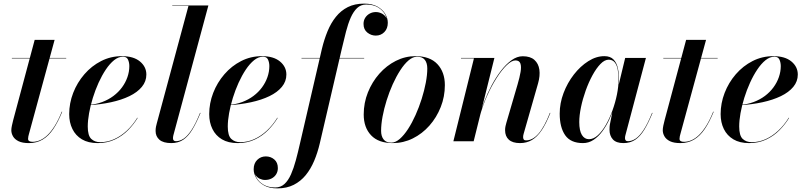

<svg xmlns="http://www.w3.org/2000/svg" viewBox="-20 -780 4452 1060"><path d="M139.5 10Q104 10 82.8 -0.2Q61.5 -10.5 52 -27Q42.5 -43.5 42.5 -61Q42.5 -71.5 45.8 -87Q49 -102.5 53 -117.5L171.5 -560H281.5L139.5 -39Q138 -33.5 136.5 -27Q135 -20.5 135 -13.5Q135 3 160 3Q180 3 200.8 -5.8Q221.5 -14.5 242 -34Q262.5 -53.5 282.5 -85.5Q302.5 -117.5 321 -163.5L323.5 -163Q300.5 -106.5 274.2 -67.8Q248 -29 215.2 -9.5Q182.5 10 139.5 10ZM45.5 -457.5V-460H345.5V-457.5Z M519 10Q467 10 432.2 -10.8Q397.5 -31.5 379.8 -67.8Q362 -104 362 -150Q362 -210 384 -267Q406 -324 445.8 -370Q485.5 -416 538.5 -443Q591.5 -470 653 -470Q717 -470 752.5 -440.8Q788 -411.5 788 -368.5Q788 -330.5 763.2 -300.5Q738.5 -270.5 694.5 -249.2Q650.5 -228 592.8 -215.5Q535 -203 469 -199V-201Q509 -203.5 543.8 -216.5Q578.5 -229.5 606.2 -250.2Q634 -271 653.5 -297.5Q673 -324 683.5 -354.2Q694 -384.5 694 -415Q694 -434.5 686.8 -450.8Q679.5 -467 659 -467Q634 -467 610 -447.8Q586 -428.5 564.2 -396Q542.5 -363.5 524.2 -323.2Q506 -283 492.5 -239.5Q479 -196 471.8 -155.2Q464.5 -114.5 464.5 -81.5Q464.5 -31.5 483.8 -13.2Q503 5 533.5 5Q574 5 611.2 -12Q648.5 -29 680.8 -59.2Q713 -89.5 738 -130L740 -129Q718 -93 686.8 -61.2Q655.5 -29.5 613.8 -9.8Q572 10 519 10Z M926 10Q881.5 10 860.2 -8.5Q839 -27 839 -57Q839 -70 841.2 -80.8Q843.5 -91.5 845.5 -98.5L1020.5 -747.5H931V-750H1130.5L937 -32.5Q936 -28.5 935.5 -24.2Q935 -20 935 -17Q935 -0.5 951.5 -0.5Q972.5 -0.5 993.8 -14.5Q1015 -28.5 1037.5 -62.5Q1060 -96.5 1084.5 -157L1087 -156.5Q1064 -100.5 1041.2 -63.5Q1018.5 -26.5 991 -8.2Q963.5 10 926 10Z M1292 10Q1240 10 1205.2 -10.8Q1170.5 -31.5 1152.8 -67.8Q1135 -104 1135 -150Q1135 -210 1157 -267Q1179 -324 1218.8 -370Q1258.5 -416 1311.5 -443Q1364.5 -470 1426 -470Q1490 -470 1525.5 -440.8Q1561 -411.5 1561 -368.5Q1561 -330.5 1536.2 -300.5Q1511.5 -270.5 1467.5 -249.2Q1423.5 -228 1365.8 -215.5Q1308 -203 1242 -199V-201Q1282 -203.5 1316.8 -216.5Q1351.5 -229.5 1379.2 -250.2Q1407 -271 1426.5 -297.5Q1446 -324 1456.5 -354.2Q1467 -384.5 1467 -415Q1467 -434.5 1459.8 -450.8Q1452.5 -467 1432 -467Q1407 -467 1383 -447.8Q1359 -428.5 1337.2 -396Q1315.5 -363.5 1297.2 -323.2Q1279 -283 1265.5 -239.5Q1252 -196 1244.8 -155.2Q1237.5 -114.5 1237.5 -81.5Q1237.5 -31.5 1256.8 -13.2Q1276 5 1306.5 5Q1347 5 1384.2 -12Q1421.5 -29 1453.8 -59.2Q1486 -89.5 1511 -130L1513 -129Q1491 -93 1459.8 -61.2Q1428.5 -29.5 1386.8 -9.8Q1345 10 1292 10Z M1511.5 260Q1467 260 1438 243.8Q1409 227.5 1394.8 203.2Q1380.5 179 1380.5 154.5Q1380.5 122 1400 102.8Q1419.5 83.5 1447.5 83.5Q1474.5 83.5 1494.2 100.2Q1514 117 1514 148Q1514 167.5 1504.5 182.5Q1495 197.5 1479 205.5Q1463 213.5 1443.5 213.5Q1428.5 213.5 1414.2 206.8Q1400 200 1390.8 187Q1381.5 174 1381.5 154.5H1383Q1383 177.5 1396 200.8Q1409 224 1435 239.5Q1461 255 1499.5 255Q1529.5 255 1550.5 235.8Q1571.5 216.5 1586.5 182.5Q1601.5 148.5 1613.2 105Q1625 61.5 1636 12.5L1757.5 -511.5Q1770 -563 1788.5 -608Q1807 -653 1834.5 -687.2Q1862 -721.5 1900.2 -740.8Q1938.5 -760 1990 -760Q2034.5 -760 2063.5 -743.8Q2092.5 -727.5 2106.8 -703.2Q2121 -679 2121 -654.5Q2121 -622.5 2102 -603Q2083 -583.5 2054.5 -583.5Q2029 -583.5 2008 -600.2Q1987 -617 1987 -648Q1987 -667 1996.2 -681.8Q2005.5 -696.5 2021 -705Q2036.5 -713.5 2055.5 -713.5Q2067 -713.5 2078.5 -709.5Q2090 -705.5 2099.2 -698Q2108.5 -690.5 2114.2 -679.5Q2120 -668.5 2120 -654.5H2118.5Q2118.5 -677 2105.8 -700.2Q2093 -723.5 2067 -739.2Q2041 -755 2001.5 -755Q1972 -755 1951.5 -735.5Q1931 -716 1916.2 -682.5Q1901.5 -649 1890.2 -605.2Q1879 -561.5 1867.5 -512.5L1745.5 11.5Q1733.5 63 1714.5 108Q1695.5 153 1667.8 187Q1640 221 1601.5 240.5Q1563 260 1511.5 260ZM1644.5 -457.5V-460H1990.5V-457.5Z M2148.5 10Q2069.5 10 2028.8 -33Q1988 -76 1988 -148Q1988 -212 2011.2 -270Q2034.5 -328 2074.2 -373Q2114 -418 2165.5 -444Q2217 -470 2274 -470Q2353.5 -470 2394.8 -426Q2436 -382 2436 -310Q2436 -246.5 2413.2 -189Q2390.5 -131.5 2350.8 -86.5Q2311 -41.5 2259 -15.8Q2207 10 2148.5 10ZM2140.5 7.5Q2163.5 7.5 2187 -13Q2210.5 -33.5 2232.8 -67.8Q2255 -102 2274.2 -145Q2293.5 -188 2308 -234Q2322.5 -280 2330.8 -323.5Q2339 -367 2339 -402Q2339 -432 2325.5 -449.5Q2312 -467 2282.5 -467Q2259.5 -467 2235.8 -446.8Q2212 -426.5 2189.8 -392Q2167.5 -357.5 2148.2 -314.8Q2129 -272 2114.5 -225.8Q2100 -179.5 2092 -136.2Q2084 -93 2084 -57.5Q2084 -28 2097.8 -10.2Q2111.5 7.5 2140.5 7.5Z M2850.5 10Q2810 10 2789.2 -8.8Q2768.5 -27.5 2768.5 -61.5Q2768.5 -73 2770.8 -83.5Q2773 -94 2775.5 -102L2837.5 -314Q2849 -353 2854 -382.8Q2859 -412.5 2853 -429.5Q2847 -446.5 2825.5 -446.5Q2805 -446.5 2777.8 -420.5Q2750.5 -394.5 2722 -350Q2693.5 -305.5 2668.5 -249.5Q2643.5 -193.5 2627.5 -133H2626Q2635.5 -172.5 2653 -218.2Q2670.5 -264 2694 -308.2Q2717.5 -352.5 2745.5 -389Q2773.5 -425.5 2804 -447.5Q2834.5 -469.5 2866 -469.5Q2908 -469.5 2930.5 -449.2Q2953 -429 2957.8 -395.2Q2962.5 -361.5 2950.5 -319.5L2871 -41.5Q2869.5 -37.5 2868.8 -32.2Q2868 -27 2868 -23Q2868 -15 2871.5 -10Q2875 -5 2884 -5Q2920.5 -5 2952.8 -41.8Q2985 -78.5 3016 -157L3018.5 -156.5Q2995 -97 2970.2 -60.5Q2945.5 -24 2916.5 -7Q2887.5 10 2850.5 10ZM2483 0 2596.5 -457.5H2525V-460H2709.5L2595 0Z M3198.5 10Q3130.5 10 3100.2 -33.5Q3070 -77 3070 -152.5Q3070 -210 3091.2 -266.2Q3112.5 -322.5 3148.2 -368.5Q3184 -414.5 3227.8 -442.2Q3271.5 -470 3316.5 -470Q3350 -470 3367.5 -451.2Q3385 -432.5 3391.2 -402.8Q3397.5 -373 3397.5 -339.5Q3397.5 -311.5 3391.5 -275Q3385.5 -238.5 3373.8 -199.2Q3362 -160 3345 -122.8Q3328 -85.5 3305.8 -55.5Q3283.5 -25.5 3256.8 -7.8Q3230 10 3198.5 10ZM3231.5 -11.5Q3256.5 -11.5 3280.2 -33Q3304 -54.5 3324.8 -90.5Q3345.5 -126.5 3361.2 -170Q3377 -213.5 3386 -258Q3395 -302.5 3395 -340.5Q3395 -372 3390.2 -396.8Q3385.5 -421.5 3373.5 -436Q3361.5 -450.5 3340.5 -450.5Q3318 -450.5 3295 -426.8Q3272 -403 3251 -364.5Q3230 -326 3213.5 -280Q3197 -234 3187.5 -188.2Q3178 -142.5 3178 -106Q3178 -58.5 3192.5 -35Q3207 -11.5 3231.5 -11.5ZM3422 10Q3382 10 3363.5 -10.5Q3345 -31 3345 -63.5Q3345 -73 3345.5 -80.2Q3346 -87.5 3347 -92.5L3360.5 -160.5L3383 -237L3395.5 -311L3431.5 -460H3546L3432.5 -32.5Q3430.5 -25 3430.5 -17Q3430.5 -10 3434.2 -5.2Q3438 -0.5 3447 -0.5Q3468 -0.5 3489.2 -14.5Q3510.5 -28.5 3533 -62.5Q3555.5 -96.5 3580 -157L3582.5 -156.5Q3559.5 -100.5 3536.8 -63.5Q3514 -26.5 3486.5 -8.2Q3459 10 3422 10Z M3736 10Q3700.5 10 3679.2 -0.2Q3658 -10.5 3648.5 -27Q3639 -43.5 3639 -61Q3639 -71.5 3642.2 -87Q3645.5 -102.5 3649.5 -117.5L3768 -560H3878L3736 -39Q3734.5 -33.5 3733 -27Q3731.5 -20.5 3731.5 -13.5Q3731.5 3 3756.5 3Q3776.5 3 3797.2 -5.8Q3818 -14.5 3838.5 -34Q3859 -53.5 3879 -85.5Q3899 -117.5 3917.5 -163.5L3920 -163Q3897 -106.5 3870.8 -67.8Q3844.5 -29 3811.8 -9.5Q3779 10 3736 10ZM3642 -457.5V-460H3942V-457.5Z M4115.5 10Q4063.5 10 4028.8 -10.8Q3994 -31.5 3976.2 -67.8Q3958.5 -104 3958.5 -150Q3958.5 -210 3980.5 -267Q4002.5 -324 4042.2 -370Q4082 -416 4135 -443Q4188 -470 4249.5 -470Q4313.5 -470 4349 -440.8Q4384.5 -411.5 4384.5 -368.5Q4384.5 -330.5 4359.8 -300.5Q4335 -270.5 4291 -249.2Q4247 -228 4189.2 -215.5Q4131.5 -203 4065.5 -199V-201Q4105.5 -203.5 4140.2 -216.5Q4175 -229.5 4202.8 -250.2Q4230.5 -271 4250 -297.5Q4269.5 -324 4280 -354.2Q4290.5 -384.5 4290.5 -415Q4290.5 -434.5 4283.2 -450.8Q4276 -467 4255.5 -467Q4230.5 -467 4206.5 -447.8Q4182.5 -428.5 4160.8 -396Q4139 -363.5 4120.8 -323.2Q4102.5 -283 4089 -239.5Q4075.5 -196 4068.2 -155.2Q4061 -114.5 4061 -81.5Q4061 -31.5 4080.2 -13.2Q4099.5 5 4130 5Q4170.5 5 4207.8 -12Q4245 -29 4277.2 -59.2Q4309.5 -89.5 4334.5 -130L4336.5 -129Q4314.5 -93 4283.2 -61.2Q4252 -29.5 4210.2 -9.8Q4168.5 10 4115.5 10Z"/></svg>

Font: Bodoni Moda 72pt SemiBold
Style: Italic
Weight: 600
Italic angle: -13°
Designer: Owen Earl
Foundry: indestructible type
Version: Version 2.004